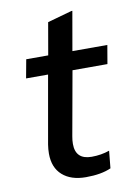

<svg xmlns="http://www.w3.org/2000/svg" viewBox="-78 -712 548 774"><g transform="rotate(-10 195.5 -325.0)"><path d="M80 -109Q80 -127 83 -146L132 -424H42L56 -500H146L169 -632L269 -660H273L245 -500H388L375 -424H232L185 -162Q182 -146 182 -131Q182 -67 248 -67Q287 -67 321 -79L314 -8Q274 10 211 10Q150 10 115 -21Q80 -52 80 -109Z"/></g></svg>

Font: Sarabun Medium
Style: Italic
Weight: 500
Italic angle: -10°
Designer: Suppakit Chalermlarp | Katatrad Co.,Ltd.
Foundry: Cadson Demak Co.,Ltd.
Version: Version 1.000; ttfautohint (v1.6)